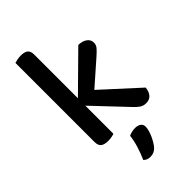

<svg xmlns="http://www.w3.org/2000/svg" viewBox="-267 -734 1041 1041"><g transform="rotate(-45 253.0 -214.0)"><path d="M175 -2Q168 1 155.5 3.5Q143 6 128 6Q99 6 85 -5Q71 -16 71 -42V-649Q78 -651 91 -654Q104 -657 119 -657Q148 -657 161.5 -646Q175 -635 175 -609V-274L381 -477Q413 -476 431.5 -462Q450 -448 450 -426Q450 -408 438 -394Q426 -380 403 -360L270 -243L476 -55Q473 -26 458.5 -9.5Q444 7 418 7Q398 7 382.5 -3Q367 -13 349 -33L175 -217ZM278 207Q259 229 229 229Q203 229 189 213Q205 177 216.5 139.5Q228 102 231 70Q255 59 280 59Q300 59 313 68Q326 77 326 95Q326 107 321.5 123Q317 139 310 154.5Q303 170 294.5 184Q286 198 278 207Z"/></g></svg>

Font: Baloo Paaji 2 Medium
Style: Regular
Weight: 500
Designer: Shuchita Grover, Noopur Datye and Ek Type
Foundry: Ek Type
Version: Version 1.640;hotconv 1.0.111;makeotfexe 2.5.65597; ttfautoh